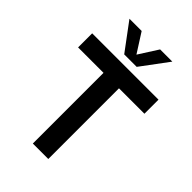

<svg xmlns="http://www.w3.org/2000/svg" viewBox="-258 -989 1089 1089"><g transform="rotate(45 286.0 -445.0)"><path d="M224 -568H20V-681H552V-568H348V-1H224ZM111 -889H209L283 -773L357 -889H455L333 -725H233Z"/></g></svg>

Font: Teachers SemiBold
Style: Regular
Weight: 600
Designer: Alfredo Marco Pradil & Chank Diesel
Version: Version 0.009